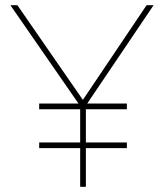

<svg xmlns="http://www.w3.org/2000/svg" viewBox="-20 -720 632 740"><path d="M289 0V-339L297 -300L20 -700H47L305 -327H294L545 -700H572L302 -300L311 -339V0ZM131 -149V-171H469V-149ZM131 -299V-321H469V-299Z"/></svg>

Font: Lexend Deca Thin
Style: Regular
Weight: 250
Designer: Bonnie Shaver-Troup, Thomas Jockin
Foundry: Lexend
Version: Version 1.007